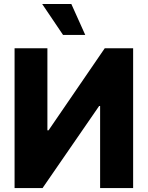

<svg xmlns="http://www.w3.org/2000/svg" viewBox="-20 -951 747 971"><path d="M219.7 -707V-292H225.6L509.8 -707H653.3V0H486.3V-415H481.4L195.3 0H53.7V-707ZM193.4 -930.7H340.8L411.1 -774.4H298.8Z"/></svg>

Font: Pretendard Std ExtraBold
Style: Regular
Weight: 800
Designer: Base glyphs from Inter by Rasmus Andersson; Hangeul glyphs from Noto Sans CJK(Source Han Sans) by Jang Soo-young and Kan
Foundry: Kil Hyung-jin
Version: Version 1.309